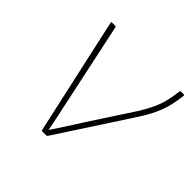

<svg xmlns="http://www.w3.org/2000/svg" viewBox="-129 -603 728 728"><g transform="rotate(45 235.0 -239.5)"><path d="M185 0Q183 0 182 -4L78 -475Q77 -479 83 -479H98Q102 -479 103 -476L176 -133Q182 -105 188 -77.5Q194 -50 199 -22H200Q220 -52 238.5 -80.5Q257 -109 275 -138L367 -279Q390 -313 404.5 -339Q419 -365 428 -389Q437 -413 442 -442L447 -474Q448 -479 452 -479H466Q471 -479 470 -474L465 -442Q458 -400 441 -362.5Q424 -325 387 -270L213 -3Q211 0 207 0Z"/></g></svg>

Font: Sofia Sans Thin
Style: Italic
Weight: 250
Italic angle: -9°
Version: Version 4.100-B